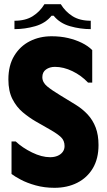

<svg xmlns="http://www.w3.org/2000/svg" viewBox="-20 -884 510 916"><path d="M450 -192Q450 -127 423 -81.5Q396 -36 348.5 -12Q301 12 240 12Q192 12 150.5 0.5Q109 -11 79 -27Q49 -43 35 -54V-209H55Q87 -179 133 -156.5Q179 -134 219 -134Q239 -134 254.5 -140.5Q270 -147 279 -159Q288 -171 288 -187Q288 -213 271.5 -229Q255 -245 220 -265L150 -305Q119 -323 89 -348Q59 -373 39.5 -411Q20 -449 20 -505Q20 -572 48 -618Q76 -664 122.5 -687.5Q169 -711 226 -711Q269 -711 305 -702.5Q341 -694 370.5 -679.5Q400 -665 420 -645V-490H400Q368 -524 325.5 -544.5Q283 -565 242 -565Q217 -565 199.5 -552.5Q182 -540 182 -516Q182 -491 205 -472Q228 -453 268 -429L340 -385Q374 -364 398.5 -337.5Q423 -311 436.5 -275.5Q450 -240 450 -192ZM192 -864H270Q292 -828 326.5 -806.5Q361 -785 413 -785V-745Q363 -745 314 -759Q265 -773 236 -809H226Q197 -773 148 -759Q99 -745 49 -745V-785Q102 -785 136.5 -807Q171 -829 192 -864Z"/></svg>

Font: Phudu
Style: Bold
Weight: 700
Version: Version 1.005;gftools[0.9.23]